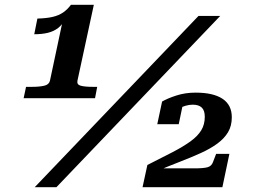

<svg xmlns="http://www.w3.org/2000/svg" viewBox="-20 -776 1056 796"><path d="M301 -441Q298 -425 315 -420.5Q332 -416 364 -416H383L374 -369H78L88 -416H114Q143 -416 163 -420.5Q183 -425 187 -441L241 -695Q247 -699 249 -701Q251 -703 251.5 -702.5Q252 -702 251 -698Q239 -674 221 -660Q203 -646 178.5 -640Q154 -634 122 -634L135 -699Q173 -700 198.5 -706Q224 -712 242 -724.5Q260 -737 274 -756H369ZM803 -710H893L214 0H124ZM786 -78H625Q623 -77 621 -74Q619 -71 619.5 -68Q620 -65 624 -64Q678 -87 726 -105.5Q774 -124 813.5 -142Q853 -160 881.5 -181Q910 -202 925.5 -228Q941 -254 941 -290Q941 -341 902.5 -366.5Q864 -392 791 -392Q748 -392 711 -380Q674 -368 652 -355L632 -261H721L738 -343Q729 -343 720.5 -337.5Q712 -332 706 -325Q700 -318 697 -310Q708 -319 721 -326Q734 -333 749 -337.5Q764 -342 779 -342Q804 -342 816.5 -330Q829 -318 829 -292Q829 -260 814.5 -236Q800 -212 770.5 -190.5Q741 -169 696 -145.5Q651 -122 591 -92L571 0H902L931 -138H876L863 -104Q857 -87 840 -82.5Q823 -78 786 -78Z"/></svg>

Font: Roboto Serif 20pt SemiBold
Style: Italic
Weight: 600
Italic angle: -10°
Version: Version 1.007